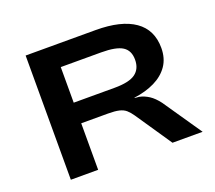

<svg xmlns="http://www.w3.org/2000/svg" viewBox="-119 -865 1146 1024"><g transform="rotate(-20 454.0 -352.5)"><path d="M118 0V-705H515Q660 -705 736 -652Q812 -599 812 -496Q812 -437 783.5 -395.5Q755 -354 704 -329Q653 -304 585 -295L589 -293L612 -291Q640 -285 665.5 -268.5Q691 -252 716 -219L866 0H695L556 -205Q541 -227 526 -240Q511 -253 487.5 -258.5Q464 -264 425 -264H273V0ZM273 -381H505Q588 -381 623.5 -407Q659 -433 659 -485Q659 -537 623 -560Q587 -583 502 -583H273Z"/></g></svg>

Font: Nunito Sans 7pt Expanded
Style: Bold
Weight: 700
Width: 7
Designer: Vernon Adams
Foundry: Vernon Adams
Version: Version 3.101;gftools[0.9.27]